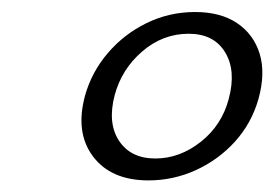

<svg xmlns="http://www.w3.org/2000/svg" viewBox="-20 -733 465 326"><path d="M311.4 -712.6Q354.5 -712.6 382.6 -693.7Q410.7 -674.8 420.9 -641.7Q431 -608.5 418.8 -564.8Q407.1 -523.7 379 -492.6Q350.8 -461.6 312.5 -444.1Q274.2 -426.7 232.1 -426.7Q168.5 -426.7 137.9 -467.4Q107.2 -508.2 124.6 -571.4Q135.8 -611 163.2 -643Q190.5 -675 228.9 -693.8Q267.3 -712.6 311.4 -712.6ZM300.3 -675.7Q256.3 -675.7 221.4 -645.6Q186.5 -615.5 174.7 -571.4Q162.3 -524 182.1 -494Q201.9 -463.9 243.8 -463.9Q285 -463.9 320.8 -492.1Q356.5 -520.2 368.4 -565.1Q381.3 -613.2 362.1 -644.4Q343 -675.7 300.3 -675.7Z"/></svg>

Font: Fraunces
Style: Italic
Weight: 900
Italic angle: -16°
Version: Version 1.000;[0bf87f6ff]